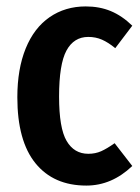

<svg xmlns="http://www.w3.org/2000/svg" viewBox="-20 -563 436 598"><path d="M392 -483 339 -413Q317 -431 297.5 -439.5Q278 -448 255 -448Q210 -448 187 -405.5Q164 -363 164 -262Q164 -164 187.5 -124Q211 -84 255 -84Q277 -84 295 -92Q313 -100 337 -117L392 -46Q328 15 249 15Q147 15 90.5 -54.5Q34 -124 34 -260Q34 -348 60 -412Q86 -476 134.5 -509.5Q183 -543 247 -543Q290 -543 325 -528.5Q360 -514 392 -483Z"/></svg>

Font: Fira Sans Compressed Medium
Style: Regular
Weight: 500
Width: 1
Designer: bBox Type GmbH & Carrois Corporate GbR & Edenspiekermann AG
Foundry: bBox Type GmbH & Carrois Corporate GbR & Edenspiekermann AG
Version: Version 4.301